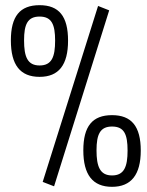

<svg xmlns="http://www.w3.org/2000/svg" viewBox="-20 -722 570 742"><path d="M413 -277C337 -277 302 -234 302 -141C302 -47 338 0 413 0C487 0 524 -47 524 -140C524 -234 488 -277 413 -277ZM145 -19 189 -2 402 -682 359 -699ZM353 -141C353 -203 367 -233 413 -233C460 -233 473 -203 473 -140C473 -78 460 -44 413 -44C366 -44 353 -79 353 -141ZM133 -702C57 -702 22 -659 22 -566C22 -471 58 -425 133 -425C207 -425 243 -471 243 -565C243 -659 208 -702 133 -702ZM73 -566C73 -627 86 -658 133 -658C180 -658 193 -627 193 -565C193 -502 180 -469 133 -469C86 -469 73 -503 73 -566Z"/></svg>

Font: TitilliumText22L
Style: 250 wt
Weight: 300
Designer: Campivisivi
Foundry: Campivisivi
Version: 1.000